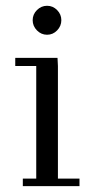

<svg xmlns="http://www.w3.org/2000/svg" viewBox="-20 -637 312 657"><path d="M32.2 -411.1V-439H176.8L178.2 -411.1V-25.9H252V0H58.1V-25.9H104V-411.1ZM106.4 -533Q91.8 -547.9 91.8 -567.9Q91.8 -587.9 106.4 -602.5Q121.1 -617.2 141.1 -617.2Q161.1 -617.2 175.5 -602.5Q189.9 -587.9 189.9 -567.9Q189.9 -547.9 175.5 -533Q161.1 -518.1 141.1 -518.1Q121.1 -518.1 106.4 -533Z"/></svg>

Font: Dehuti
Style: Book
Weight: 400
Version: Version 1.2